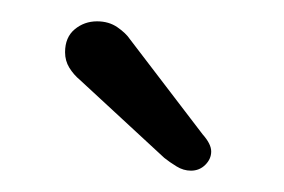

<svg xmlns="http://www.w3.org/2000/svg" viewBox="-20 -726 266 180"><path d="M159 -566Q152 -566 145.5 -570Q139 -574 134 -578L55 -651Q49 -656 45 -662.5Q41 -669 41 -677Q41 -691 50 -698.5Q59 -706 71 -706Q82 -706 90 -700.5Q98 -695 102 -689L170 -600Q178 -591 178 -584Q178 -577 172.5 -571.5Q167 -566 159 -566Z"/></svg>

Font: Quicksand Light
Style: Regular
Weight: 400
Version: Version 3.004